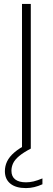

<svg xmlns="http://www.w3.org/2000/svg" viewBox="-20 -760 270 982"><path d="M92.5 0V-740H137.5V0ZM112.5 202Q61 202 33 179.2Q5 156.5 5 115.5Q5 89.5 16.2 65.8Q27.5 42 53.2 19.8Q79 -2.5 122 -24.5L137.5 0Q99.5 20 77.8 38.2Q56 56.5 47.2 75Q38.5 93.5 38.5 113.5Q38.5 142.5 57.5 157.5Q76.5 172.5 113 172.5Q132.5 172.5 152 167.8Q171.5 163 197 152.5V182.5Q176 192 155 197Q134 202 112.5 202Z"/></svg>

Font: Encode Sans SC ExtraLight
Style: Regular
Weight: 250
Designer: Multiple Designers
Foundry: Impallari Type
Version: Version 3.002